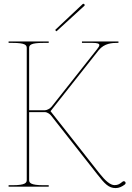

<svg xmlns="http://www.w3.org/2000/svg" viewBox="-20 -977 692 1005"><path d="M268.5 -820 275.5 -813 422 -947C425 -950 422.5 -954 421 -955.5C419.5 -957 415.5 -958.5 412.5 -955.5ZM25 -760V-752.5H45C111 -752.5 120 -741.5 120 -726V-35C120 -20.5 113.5 -7.5 45 -7.5H25V0H235V-7.5H207.5C139 -7.5 132.5 -20.5 132.5 -35V-390H216C227 -390 242 -379.5 247.5 -372L488.5 -65.5C528 -15 548.5 7.5 585.5 7.5C603 7.5 619.5 -0.5 633 -11C636 -13 637.5 -16 637.5 -19C637.5 -24.5 633 -28.5 628 -28.5C626 -28.5 623.5 -27.5 621.5 -26C607 -14.5 598.5 -8 579.5 -8C557 -8 531 -31 499 -71.5L244.5 -395L496.5 -714C526 -751 568.5 -752.5 592.5 -752.5H600V-760H409V-752.5H464C489 -752.5 500 -749 500 -741C500 -736 496 -729.5 488.5 -720L250 -418.5C243 -410 227 -400 216 -400H132.5V-726C132.5 -741.5 141.5 -752.5 207.5 -752.5H235V-760Z"/></svg>

Font: ZnikomitSC
Style: Regular
Weight: 100
Designer: gluk
Foundry: gluk
Version: Version 0.55